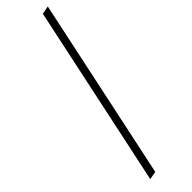

<svg xmlns="http://www.w3.org/2000/svg" viewBox="-287 -757 824 824"><g transform="rotate(-45 125.0 -345.5)"><path d="M74.2 64.9 250 -763.2 212.9 -755.9 37.1 71.8Z"/></g></svg>

Font: Comic Neue Angular Light Italic
Style: Regular
Weight: 300
Italic angle: -12°
Designer: Craig Rozynski
Foundry: Craig Rozynski
Version: Version 2.003